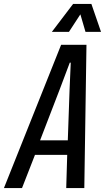

<svg xmlns="http://www.w3.org/2000/svg" viewBox="-74 -957 534 977"><path d="M-54 0 237 -729H366L355 0H263L268 -169H104L38 0ZM130 -243H271L280 -500L286 -638H281L229 -500ZM190 -795 298 -937H391L440 -795H361L335 -884L277 -795Z"/></svg>

Font: Mona Sans Condensed Medium
Style: Italic
Weight: 500
Width: 3
Italic angle: -11.7°
Designer: Deni Anggara
Foundry: GitHub
Version: Version 1.001; ttfautohint (v1.8.4.7-5d5b);gftools[0.9.31]